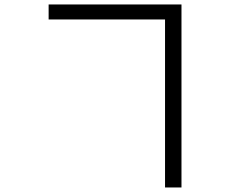

<svg xmlns="http://www.w3.org/2000/svg" viewBox="-20 -786 1040 856"><path d="M196.8 -766.1H789.1V49.8H715.8V-699.2H196.8Z"/></svg>

Font: Shanggu Mono N
Style: Regular
Weight: 350
Designer: GuiWonder
Version: Version 1.021